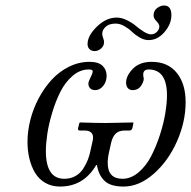

<svg xmlns="http://www.w3.org/2000/svg" viewBox="-20 -667 696 699"><path d="M303.2 -414.1Q271.5 -414.1 244.6 -391.1Q217.8 -368.2 200.2 -333.5Q182.6 -298.8 170.2 -257.3Q157.7 -215.8 152.3 -179.9Q147 -144 147 -117.2Q147 -16.1 213.9 -16.1Q236.8 -16.1 254.6 -26.1Q272.5 -36.1 283.2 -53.2Q293.9 -70.3 299.8 -85.4Q305.7 -100.6 309.1 -117.2L315.9 -147.9Q318.8 -158.2 318.8 -166Q318.8 -191.9 287.1 -191.9H270Q262.7 -191.9 264.2 -200.2L269 -219.2L271 -221.2Q333 -219.2 366.2 -219.2L464.8 -221.2L465.8 -219.2L461.9 -200.2Q458.5 -191.9 452.1 -191.9H435.1Q413.6 -191.9 401.9 -181.2Q390.1 -170.4 384.8 -147.9L377.9 -117.2Q372.1 -92.8 372.1 -74.2Q372.1 -16.1 425.8 -16.1Q456.5 -16.1 484.1 -39.3Q511.7 -62.5 530 -97.9Q548.3 -133.3 562 -175.3Q575.7 -217.3 581.8 -254.9Q587.9 -292.5 587.9 -319.8Q587.9 -414.1 521 -414.1Q498 -414.1 502 -388.2Q506.8 -376.5 495.6 -357.7Q484.4 -338.9 462.9 -338.9Q451.7 -338.9 445.3 -346.4Q439 -354 439 -366.2Q439 -391.1 463.6 -416.5Q488.3 -441.9 532.2 -441.9Q590.8 -441.9 623.3 -402.1Q655.8 -362.3 655.8 -294.9Q655.8 -223.6 624.3 -152.3Q592.8 -81.1 539.8 -34.4Q486.8 12.2 430.2 12.2Q381.3 12.2 359.9 -9.3Q338.4 -30.8 333 -65.9H330.1Q284.2 12.2 198.2 12.2Q168 12.2 144.5 -1.5Q121.1 -15.1 107.4 -38.3Q93.8 -61.5 86.9 -90.1Q80.1 -118.7 80.1 -150.9Q80.1 -189.9 90.6 -231Q101.1 -272 121.1 -309.6Q141.1 -347.2 168.2 -376.7Q195.3 -406.2 231.2 -424.1Q267.1 -441.9 306.2 -441.9Q338.4 -441.9 353.3 -427.5Q368.2 -413.1 368.2 -391.1Q368.2 -369.6 355.7 -354.2Q343.3 -338.9 326.2 -338.9Q314.9 -338.9 308.3 -345.5Q301.8 -352.1 301.8 -362.8Q301.8 -369.6 311 -388.2Q314.5 -395.5 315.7 -398.4Q316.9 -401.4 317.4 -406Q317.9 -410.6 314.2 -412.4Q310.5 -414.1 303.2 -414.1ZM298.8 -506.8Q298.8 -537.1 332.8 -570.1Q366.7 -603 404.8 -603Q422.9 -603 442.1 -593.5Q461.4 -584 474.9 -572.5Q488.3 -561 503.7 -551.5Q519 -542 529.8 -542Q542 -542 551 -550.8Q560.1 -559.6 560.1 -570.8Q560.1 -579.6 549.6 -589.8Q539.1 -600.1 539.1 -610.8Q539.1 -627.9 551.8 -637.5Q564.5 -647 577.1 -647Q604 -647 604 -611.8Q604 -579.6 578.9 -550.3Q553.7 -521 521 -521Q504.9 -521 488.8 -530.3Q472.7 -539.6 460.9 -551Q449.2 -562.5 433.1 -571.8Q417 -581.1 400.9 -581.1Q377 -581.1 364.5 -569.3Q352.1 -557.6 352.1 -543.9Q352.1 -538.1 355.5 -528.8Q358.9 -519.5 358.9 -514.2Q358.9 -500 348.1 -490.5Q337.4 -481 324.2 -481Q313.5 -481 306.2 -487.8Q298.8 -494.6 298.8 -506.8Z"/></svg>

Font: Common Serif
Style: Bold Italic
Weight: 700
Italic angle: -12°
Designer: Philipp H. Poll, Khaled Hosny
Foundry: Stefan Peev, Context Ltd.
Version: Version 1.026